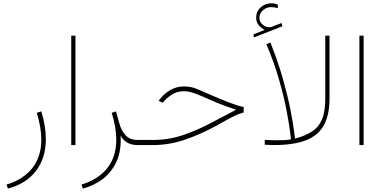

<svg xmlns="http://www.w3.org/2000/svg" viewBox="-20 -859 2262 1137"><path d="M26.9 257.8 18.6 233.9Q118.2 204.1 171.4 136.5Q224.6 68.8 224.6 -31.7Q224.6 -104.5 197.8 -190.9L224.6 -199.7Q251.5 -111.8 251.5 -34.7Q251.5 77.1 192.6 153.6Q133.8 230 26.9 257.8Z M426.8 -647.9V0H401.9V-647.9Z M795.4 0Q755.9 0 731 -16.1Q706.1 -32.2 694.3 -56.2Q699.2 35.2 669.4 99.1Q639.6 163.1 586.9 202.1Q534.2 241.2 470.7 257.8L462.4 233.9Q562 204.1 615.2 136.5Q668.5 68.8 668.5 -31.7Q668.5 -104.5 641.6 -190.9L667 -199.2L687 -127.4Q697.8 -86.9 723.1 -58.6Q748.5 -30.3 795.4 -30.3H824.2V0Z M806.6 -30.3H888.7Q980 -30.3 1064 -59.1Q1147.9 -87.9 1226.3 -129.4Q1304.7 -170.9 1377.9 -209Q1377.9 -209 1367.2 -212.9Q1356.4 -216.8 1341.8 -221.9Q1327.1 -227.1 1314.5 -231.4Q1266.6 -248.5 1222.2 -268.8Q1177.7 -289.1 1138.9 -304Q1100.1 -318.8 1068.8 -318.8Q1028.8 -318.8 998.3 -299.1Q967.8 -279.3 947.8 -255.9L943.4 -250.5L919.4 -262.2L923.8 -268.1Q952.6 -305.7 989.7 -326.4Q1026.9 -347.2 1069.3 -347.2Q1109.9 -347.2 1143.3 -333.3Q1176.8 -319.3 1212.4 -303.7Q1282.7 -272.5 1336.9 -252Q1391.1 -231.4 1423.3 -225.1L1422.4 -192.9Q1393.1 -184.6 1367.9 -172.4Q1342.8 -160.2 1314.2 -143.8Q1285.6 -127.4 1246.1 -106.4Q1152.8 -57.1 1065.2 -28.6Q977.5 0 887.2 0H806.6Z M1547.4 -682.1Q1527.8 -691.9 1512.5 -709.7Q1497.1 -727.5 1497.1 -754.4Q1497.1 -792.5 1524.4 -815.9Q1551.8 -839.4 1584 -839.4Q1596.7 -839.4 1604.5 -837.9Q1612.3 -836.4 1625 -832L1625.5 -810.5Q1606.9 -816.9 1585.9 -816.9Q1558.1 -816.9 1537.1 -798.3Q1516.1 -779.8 1516.1 -753.9Q1516.1 -727.1 1537.8 -711.2Q1559.6 -695.3 1579.1 -697.8Q1585.4 -698.2 1592.8 -701.7L1648.4 -722.7L1651.4 -703.1L1483.4 -637.2L1481 -655.3ZM1602.1 0Q1588.9 0 1575.4 -0.7Q1562 -1.5 1547.9 -2V-30.8Q1566.4 -29.8 1581.3 -29.1Q1596.2 -28.3 1611.8 -28.3Q1644 -28.3 1663.8 -29.3Q1683.6 -30.3 1703.1 -33.7Q1703.1 -33.7 1697.5 -79.8Q1691.9 -126 1676.8 -205.6Q1661.6 -285.2 1632.8 -386.2Q1604 -487.3 1557.6 -597.2L1581.1 -607.4Q1626.5 -494.6 1655.3 -392.3Q1684.1 -290 1699.7 -210.2Q1715.3 -130.4 1721.2 -84.2Q1727.1 -38.1 1727.1 -38.1Q1788.6 -54.7 1828.1 -80.6Q1867.7 -106.4 1887 -152.6Q1906.2 -198.7 1906.2 -275.4V-647.9H1931.2V-273.9Q1931.2 -177.7 1897.7 -117.2Q1864.3 -56.6 1792 -28.3Q1719.7 0 1602.1 0Z M2133.3 -647.9V0H2108.4V-647.9Z"/></svg>

Font: Vazirmatn RD Thin
Style: Regular
Weight: 100
Designer: Saber Rastikerdar
Foundry: Saber Rastikerdar
Version: Version 32.102